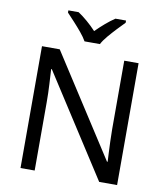

<svg xmlns="http://www.w3.org/2000/svg" viewBox="-99 -1026 959 1108"><g transform="rotate(10 380.0 -472.0)"><path d="M663 0H558L176 -593H172Q174 -558 177 -506Q180 -454 180 -399V0H97V-714H201L582 -123H586Q585 -139 583.5 -171Q582 -203 580.5 -241Q579 -279 579 -311V-714H663ZM334 -784Q321 -807 299 -833.5Q277 -860 253 -886Q229 -912 211 -931V-944H271Q297 -927 325 -903Q353 -879 378 -852Q405 -879 433 -903Q461 -927 487 -944H549V-931Q530 -912 505.5 -886Q481 -860 458.5 -833.5Q436 -807 424 -784Z"/></g></svg>

Font: Noto Sans Tifinagh SIL
Style: Regular
Weight: 400
Designer: JamraPatel
Foundry: JamraPatel LLC
Version: Version 2.006; ttfautohint (v1.8.4.7-5d5b)